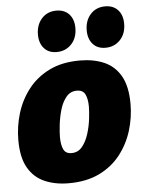

<svg xmlns="http://www.w3.org/2000/svg" viewBox="-56 -843 677 902"><g transform="rotate(-5 282.5 -391.5)"><path d="M333 -555Q398 -555 447.5 -533.5Q497 -512 525 -463Q553 -414 553 -331Q553 -267 534 -205.5Q515 -144 476 -94Q437 -44 376.5 -14.5Q316 15 232 15Q167 15 117.5 -7Q68 -29 40.5 -77.5Q13 -126 13 -207Q13 -271 31.5 -332.5Q50 -394 89 -444.5Q128 -495 188.5 -525Q249 -555 333 -555ZM307 -415Q276 -415 256.5 -391Q237 -367 227 -332Q217 -297 213 -262Q209 -227 209 -205Q209 -169 219 -147Q229 -125 257 -125Q288 -125 307.5 -149Q327 -173 338 -208.5Q349 -244 353 -279Q357 -314 357 -336Q357 -371 346.5 -393Q336 -415 307 -415ZM229 -604Q191 -604 169.5 -628.5Q148 -653 148 -693Q148 -739 174.5 -768.5Q201 -798 244 -798Q282 -798 304 -774Q326 -750 326 -709Q326 -662 298.5 -633Q271 -604 229 -604ZM459 -604Q421 -604 399.5 -628.5Q378 -653 378 -693Q378 -739 404.5 -768.5Q431 -798 474 -798Q512 -798 534 -774Q556 -750 556 -709Q556 -662 528.5 -633Q501 -604 459 -604Z"/></g></svg>

Font: Bitter Black
Style: Italic
Weight: 900
Italic angle: -9°
Designer: Sol Matas, and Bitter project Authors
Foundry: Sol Matas
Version: Version 2.001